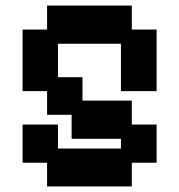

<svg xmlns="http://www.w3.org/2000/svg" viewBox="-20 -658 643 689"><path d="M149 11V-74H61V-211H188V-125H414V-160H237V-246H149V-331H61V-552H149V-638H453V-552H542V-331H414V-501H188V-381H276V-297H453V-211H542V-74H453V11Z"/></svg>

Font: Pixelify Sans
Style: Bold
Weight: 700
Designer: Stefie Justprince
Foundry: Typecalism Foundryline
Version: Version 1.000